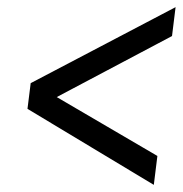

<svg xmlns="http://www.w3.org/2000/svg" viewBox="-20 -580 512 538"><path d="M421 -143 139 -308 462 -479 472 -560 66 -347 57 -275 411 -62Z"/></svg>

Font: Gamestation Display
Style: Italic
Weight: 400
Designer: Jonas Hecksher
Foundry: Jonas Hecksher, Playtypeª, e-types AS
Version: Version 1.003